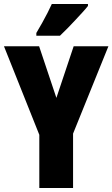

<svg xmlns="http://www.w3.org/2000/svg" viewBox="-20 -947 566 967"><path d="M264 -454 351 -714H526L348 -274V0H178V-268L0 -714H177ZM423 -917Q413 -904 396.5 -886Q380 -868 360.5 -847Q341 -826 321 -805.5Q301 -785 282 -767H163V-781Q179 -808 193 -833Q207 -858 219 -881.5Q231 -905 241 -927H423Z"/></svg>

Font: Noto Sans Khmer ExtraCondensed Black
Style: Regular
Weight: 900
Width: 2
Designer: Danh Hong and the Monotype Design Team
Foundry: Monotype Imaging Inc.
Version: Version 2.004